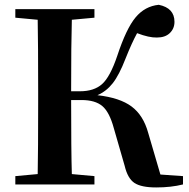

<svg xmlns="http://www.w3.org/2000/svg" viewBox="-20 -781 801 813"><path d="M659.2 -42 754.9 -35.2V0Q704.1 12.7 641.6 12.7Q578.1 12.7 549.3 -6.3Q520.5 -25.4 507.8 -79.1L461.9 -238.3Q443.4 -306.6 413.1 -332Q382.8 -357.4 325.2 -357.4H281.2Q281.2 -141.6 284.2 -43.9L379.9 -35.2V0H44.9V-35.2L139.6 -43.9Q141.6 -142.6 141.6 -345.7V-394.5Q141.6 -596.7 139.6 -697.3L44.9 -706.1V-742.2H379.9V-706.1L284.2 -697.3Q281.2 -599.6 281.2 -394.5H318.4Q377.9 -394.5 412.1 -424.8Q446.3 -455.1 476.6 -544.9Q514.6 -660.2 554.2 -707.5Q593.8 -754.9 652.3 -760.7Q718.8 -747.1 718.8 -688.5Q718.8 -660.2 699.2 -641.1Q679.7 -622.1 644.5 -622.1Q611.3 -621.1 560.5 -640.6Q538.1 -599.6 511.7 -533.2Q484.4 -462.9 457.5 -428.7Q430.7 -394.5 392.6 -377.9Q487.3 -367.2 537.1 -330.1Q586.9 -293 607.4 -218.8Z"/></svg>

Font: GenRyuMin TW TTF Bold
Style: Regular
Weight: 700
Version: Version 1.300